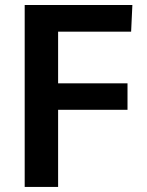

<svg xmlns="http://www.w3.org/2000/svg" viewBox="-20 -735 579 755"><path d="M77.1 0V-715.3H500.5L495.6 -610.4H208.5V-407.2H481.4V-303.2H208.5V0Z"/></svg>

Font: Oxygen
Style: Bold
Weight: 700
Designer: vernon adams
Foundry: Vernon Adams
Version: Version 0.2.3 webfont; ttfautohint (v0.93.3-1d66) -l 8 -r 50